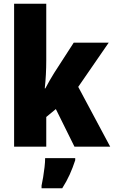

<svg xmlns="http://www.w3.org/2000/svg" viewBox="-20 -780 606 1021"><path d="M226 -459Q226 -422 224 -383.5Q222 -345 218 -310H221Q232 -331 245 -353.5Q258 -376 268 -392L372 -553H558L396 -318L566 0H376L277 -200L226 -158V0H55V-760H226ZM380 72Q367 112 350.5 148.5Q334 185 311 221H201V207Q205 189 209.5 162Q214 135 217 108Q220 81 220 61H380Z"/></svg>

Font: Noto Sans Kannada Condensed Black
Style: Regular
Weight: 900
Width: 3
Designer: Jelle Bosma - Monotype Design Team
Foundry: Monotype Imaging Inc.
Version: Version 2.005; ttfautohint (v1.8.4.7-5d5b)